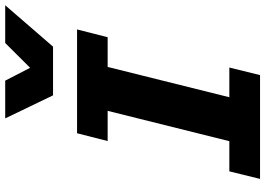

<svg xmlns="http://www.w3.org/2000/svg" viewBox="-162 -867 1029 745"><g transform="rotate(-90 352.5 -494.5)"><path d="M610.8 -710 580.6 -591.3H465.3L347.7 -119.1H462.9L433.6 0H30.8L60.1 -119.1H177.2L294.9 -591.3H177.7L208 -710ZM704.6 -988.8 543.9 -803.2H355L265.6 -988.8H412.1L461.9 -892.1L558.1 -988.8Z"/></g></svg>

Font: Lesson One Extra
Style: Italic
Weight: 800
Italic angle: -14°
Designer: But Ko, Victor Gaultney, Annie Olsen, Julie Remington, Don Collingsworth, Eric Hays, Becca Hirsbrunner
Version: Version 1.100